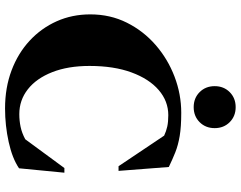

<svg xmlns="http://www.w3.org/2000/svg" viewBox="-114 -806 930 741"><g transform="rotate(90 350.5 -435.0)"><path d="M398 10Q318 10 251.5 -15Q185 -40 136.5 -85Q88 -130 61.5 -189.5Q35 -249 35 -319Q35 -396 67 -460Q99 -524 153 -571Q207 -618 275 -644Q343 -670 415 -670Q469 -670 504.5 -664Q540 -658 567.5 -647Q595 -636 624 -622L639 -428H621L503 -604Q486 -612 468 -616Q450 -620 424 -620Q370 -620 327 -583Q284 -546 259 -478Q234 -410 234 -316Q234 -233 258 -172Q282 -111 324 -78Q366 -45 420 -45Q445 -45 469 -50Q493 -55 517 -68L628 -219H646L629 -44Q591 -18 527.5 -4Q464 10 398 10ZM393 -718Q358 -718 335 -741Q312 -764 312 -799Q312 -834 335 -857Q358 -880 393 -880Q428 -880 451 -857Q474 -834 474 -799Q474 -764 451 -741Q428 -718 393 -718Z"/></g></svg>

Font: Spectral SC ExtraBold
Style: Regular
Weight: 800
Designer: Jean-Baptiste Levee
Foundry: Production Type
Version: Version 2.001